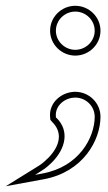

<svg xmlns="http://www.w3.org/2000/svg" viewBox="-118 -464 374 663"><path d="M-98 179 33 155C169 130 229 20 229 -61C229 -109 189 -147 142 -147C96 -147 50 -111 55 -59L56 -50L62 -43C99 -7 90 39 49 81C39 91 28 101 15 109ZM3 140 25 126C40 117 52 106 63 95C108 49 123 -12 77 -57L75 -58V-61C71 -98 105 -127 142 -127C178 -127 209 -98 209 -61C209 11 155 112 29 135ZM55 -358C55 -310 95 -272 142 -272C189 -272 229 -310 229 -358C229 -406 189 -444 142 -444C95 -444 55 -406 55 -358ZM75 -358C75 -395 106 -424 142 -424C178 -424 209 -395 209 -358C209 -321 178 -292 142 -292C106 -292 75 -321 75 -358Z"/></svg>

Font: Charger Pro
Style: Ol
Weight: 900
Designer: Jasper
Foundry: Cannot Into Space Fonts
Version: Version 1.09